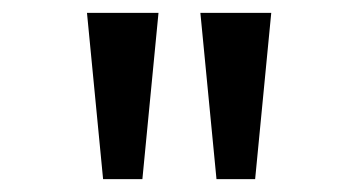

<svg xmlns="http://www.w3.org/2000/svg" viewBox="-20 -749 542 298"><path d="M140 -471 115 -729H226L201 -471ZM316 -471 291 -729H401L376 -471Z"/></svg>

Font: ubangla15
Style: Book
Weight: 400
Designer: Jelle Bosma - Monotype Design Team
Foundry: Monotype Imaging Inc.
Version: Version 2.003